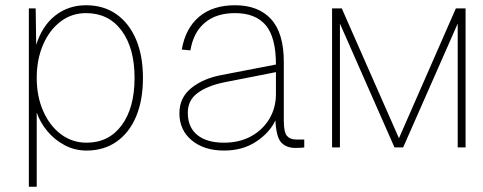

<svg xmlns="http://www.w3.org/2000/svg" viewBox="-20 -562 1840 732"><path d="M90 150V-530H116L118 -391Q141 -464 191 -503Q241 -542 308 -542Q375 -542 423.5 -508Q472 -474 498.5 -412Q525 -350 525 -265Q525 -180 499 -118Q473 -56 424.5 -22Q376 12 310 12Q265 12 226.5 -8.5Q188 -29 160.5 -62Q133 -95 120 -133V150ZM310 -18Q395 -18 444 -84.5Q493 -151 493 -265Q493 -379 443.5 -445.5Q394 -512 308 -512Q253 -512 210.5 -479.5Q168 -447 144 -391Q120 -335 120 -265Q120 -195 144.5 -139Q169 -83 212 -50.5Q255 -18 310 -18Z M834 12Q758 12 711 -27Q664 -66 664 -130Q664 -190 709.5 -226.5Q755 -263 825 -276L1032 -316Q1032 -420 993 -466Q954 -512 876 -512Q804 -512 760.5 -475Q717 -438 706 -370L673 -373Q687 -454 739 -498Q791 -542 876 -542Q965 -542 1013.5 -489Q1062 -436 1062 -326V-102Q1062 -58 1074 -44Q1086 -30 1110 -30H1140V0Q1136 1 1125 1.5Q1114 2 1106 2Q1072 2 1052.5 -18.5Q1033 -39 1030 -103Q1008 -56 956.5 -22Q905 12 834 12ZM834 -18Q893 -18 937.5 -42.5Q982 -67 1007 -109Q1032 -151 1032 -204V-287L834 -248Q771 -235 733.5 -207.5Q696 -180 696 -132Q696 -77 732 -47.5Q768 -18 834 -18Z M1246 0V-530H1283L1501 -35L1718 -530H1755V0H1725V-472L1517 0H1484L1276 -472V0Z"/></svg>

Font: Geist Mono Thin
Style: Regular
Weight: 100
Monospace: yes
Designer: Basement.studio, Andrés Briganti, Mateo Zaragoza
Foundry: Basement.studio, Vercel, Andrés Briganti, Guido Ferreyra, Mateo Zaragoza
Version: Version 1.500; ttfautohint (v1.8.4.7-5d5b)